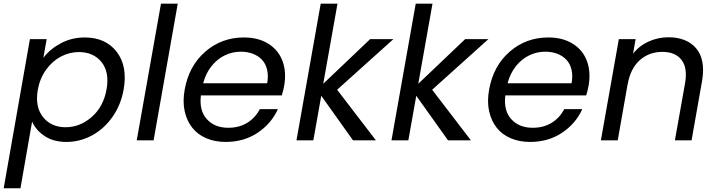

<svg xmlns="http://www.w3.org/2000/svg" viewBox="-39 -760 3889 1040"><path d="M195.8 -446.8Q231.4 -494.1 290.5 -525.6Q349.6 -557.1 419.9 -557.1Q532.7 -557.1 592.8 -479.7Q652.8 -402.3 630.9 -275.9Q616.2 -192.4 570.6 -127.2Q524.9 -62 459.5 -26.6Q394 8.8 320.8 8.8Q251 8.8 203.4 -22.7Q155.8 -54.2 134.8 -101.1L71.8 259.8H-19L123 -547.9H213.9ZM538.1 -275.9Q554.7 -369.1 511 -423.6Q467.3 -478 388.2 -478Q337.9 -478 291.7 -454.1Q245.6 -430.2 211.4 -383.3Q177.2 -336.4 166 -274.9Q149.4 -181.6 193.8 -126.2Q238.3 -70.8 315.9 -70.8Q394.5 -70.8 458 -126.5Q521.5 -182.1 538.1 -275.9Z M701.7 0 833 -740.2H923.8L793 0Z M1265.6 -480Q1220.2 -480 1179.2 -460.4Q1138.2 -440.9 1106.7 -401.6Q1075.2 -362.3 1061.5 -309.1H1408.2Q1415.5 -350.1 1407.7 -382.8Q1399.9 -415.5 1379.9 -436.5Q1359.9 -457.5 1330.6 -468.8Q1301.3 -480 1265.6 -480ZM1466.3 -168.9Q1430.2 -89.8 1356 -40.5Q1281.7 8.8 1183.6 8.8Q1125.5 8.8 1078.9 -11Q1032.2 -30.8 1002.7 -67.9Q973.1 -105 961.4 -157.5Q949.7 -210 961.4 -274.9Q984.4 -403.3 1073 -480.2Q1161.6 -557.1 1282.2 -557.1Q1360.4 -557.1 1414.8 -522.9Q1469.2 -488.8 1491.2 -429.7Q1513.2 -370.6 1500.5 -296.9Q1497.1 -275.4 1487.3 -243.2H1049.3Q1039.1 -161.6 1081.3 -114.7Q1123.5 -67.9 1197.3 -67.9Q1256.8 -67.9 1300.8 -95.2Q1344.7 -122.6 1368.2 -168.9Z M1566.9 0 1698.2 -740.2H1789.1L1711.9 -306.2L1965.8 -547.9H2091.8L1787.1 -273.9L1997.1 0H1873L1701.2 -241.2L1658.2 0Z M2081.5 0 2212.9 -740.2H2303.7L2226.6 -306.2L2480.5 -547.9H2606.4L2301.8 -273.9L2511.7 0H2387.7L2215.8 -241.2L2172.9 0Z M2914.6 -480Q2869.1 -480 2828.1 -460.4Q2787.1 -440.9 2755.6 -401.6Q2724.1 -362.3 2710.4 -309.1H3057.1Q3064.5 -350.1 3056.6 -382.8Q3048.8 -415.5 3028.8 -436.5Q3008.8 -457.5 2979.5 -468.8Q2950.2 -480 2914.6 -480ZM3115.2 -168.9Q3079.1 -89.8 3004.9 -40.5Q2930.7 8.8 2832.5 8.8Q2774.4 8.8 2727.8 -11Q2681.2 -30.8 2651.6 -67.9Q2622.1 -105 2610.4 -157.5Q2598.6 -210 2610.4 -274.9Q2633.3 -403.3 2721.9 -480.2Q2810.5 -557.1 2931.2 -557.1Q3009.3 -557.1 3063.7 -522.9Q3118.2 -488.8 3140.1 -429.7Q3162.1 -370.6 3149.4 -296.9Q3146 -275.4 3136.2 -243.2H2698.2Q2688 -161.6 2730.2 -114.7Q2772.5 -67.9 2846.2 -67.9Q2905.8 -67.9 2949.7 -95.2Q2993.7 -122.6 3017.1 -168.9Z M3616.7 0 3671.9 -310.1Q3686 -392.1 3652.6 -435.5Q3619.1 -479 3548.8 -479Q3477.1 -479 3426.5 -434.1Q3376 -389.2 3360.8 -303.2V-305.2L3307.1 0H3215.8L3313 -547.9H3403.8L3390.1 -469.2Q3423.8 -512.2 3474.6 -535.2Q3525.4 -558.1 3582 -558.1Q3629.9 -558.1 3667.5 -543.5Q3705.1 -528.8 3730.7 -499.5Q3756.3 -470.2 3765.1 -426.3Q3773.9 -382.3 3764.2 -323.2L3707 0Z"/></svg>

Font: SVN-Poppins
Style: Italic
Weight: 400
Italic angle: -10°
Designer: Ninad Kale (Devanagari), Jonny Pinhorn (Latin)
Foundry: Indian Type Foundry
Version: Version 3.002 2017